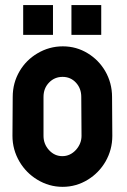

<svg xmlns="http://www.w3.org/2000/svg" viewBox="-20 -722 497 752"><path d="M259.8 -702.1H376.5V-585.4H259.8ZM70.8 -702.1H187.5V-585.4H70.8ZM125.5 -18.6Q82.5 -44.9 56.6 -88.4Q28.8 -135.7 28.8 -189.9L29.8 -342.3Q29.8 -397.9 57.1 -443.8Q82.5 -486.8 126 -512.7Q172.4 -540.5 226.1 -540.5Q279.3 -540.5 323.7 -513.2Q366.2 -487.3 391.6 -444.3Q418.9 -397.5 418.9 -342.3L419.9 -189.9Q419.9 -135.7 393.1 -88.9Q367.2 -44.9 324.7 -18.6Q278.8 9.8 225.3 9.8Q171.9 9.8 125.5 -18.6ZM224.1 -110.4Q254.9 -110.4 277.8 -135.3Q299.3 -159.7 299.3 -189.9L298.3 -342.3Q298.3 -375.5 277.8 -397.9Q256.8 -420.9 225.1 -420.9Q193.8 -420.9 172.4 -398.9Q150.4 -376.5 150.4 -342.3V-189.9Q150.4 -157.7 172.1 -134Q193.8 -110.4 224.1 -110.4Z"/></svg>

Font: WRV
Style: Display
Weight: 400
Designer: Will Viles x Danh Hong
Version: Version 8.001; ttfautohint (v1.8.3)